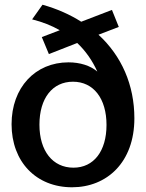

<svg xmlns="http://www.w3.org/2000/svg" viewBox="-20 -779 618 813"><path d="M285 14C432 14 549 -91 549 -278C549 -419 495 -542 397 -632L483 -665L454 -737L324 -687C277 -717 221 -742 160 -759L116 -697C160 -686 198 -671 233 -651L157 -622L187 -550L307 -597C343 -563 372 -521 392 -476C363 -501 319 -515 270 -515C129 -515 29 -408 29 -253C29 -94 133 14 285 14ZM291 -69C203 -69 147 -140 147 -251C147 -363 202 -433 289 -433C376 -433 431 -362 431 -250C431 -139 377 -69 291 -69Z"/></svg>

Font: Ronzino Medium
Style: Regular
Weight: 500
Designer: Nunzio Mazzaferro
Foundry: Collletttivo
Version: Version 1.000;Glyphs 3.3 (3337)